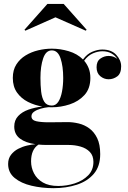

<svg xmlns="http://www.w3.org/2000/svg" viewBox="-20 -724 671 1004"><path d="M270 -633.5 112.5 -563.5 108 -568.5 228 -703.5H313L433 -568.5L428.5 -563.5ZM54.5 -62Q54.5 -95.5 75 -117.2Q95.5 -139 129 -150.8Q162.5 -162.5 201 -167Q161.5 -173.5 126.2 -191.2Q91 -209 69 -240Q47 -271 47 -316.5Q47 -358 65.5 -387Q84 -416 114 -434.2Q144 -452.5 180 -461Q216 -469.5 251 -469.5Q295 -469.5 339.5 -456.2Q384 -443 414 -413Q435 -442 462.8 -453.5Q490.5 -465 514.5 -465Q562.5 -465 588 -437.2Q613.5 -409.5 613.5 -377Q613.5 -339.5 593 -324.5Q572.5 -309.5 548 -309.5Q523.5 -309.5 504.2 -325.8Q485 -342 485 -372.5Q485 -403.5 504.8 -417.5Q524.5 -431.5 548 -431.5Q574 -431.5 593.5 -416Q583 -433 563 -444.5Q543 -456 515 -456Q492 -456 466 -445Q440 -434 420 -406.5Q435 -389.5 443.8 -367Q452.5 -344.5 452.5 -316.5Q452.5 -261 421.8 -227.2Q391 -193.5 344.5 -178.2Q298 -163 251 -163Q242 -163 233 -163.5Q213.5 -161.5 193 -155.8Q172.5 -150 158.5 -140.2Q144.5 -130.5 144.5 -116Q144.5 -96 169.2 -90.2Q194 -84.5 235 -84.5Q261.5 -84.5 287 -85Q312.5 -85.5 334 -85.5Q362 -85.5 392 -78.2Q422 -71 447.2 -52.5Q472.5 -34 488.2 -1.5Q504 31 504 82Q504 146 470.5 185Q437 224 381.5 242Q326 260 259.5 260Q199 260 144.8 247.2Q90.5 234.5 56.5 206.5Q22.5 178.5 22.5 133.5Q22.5 105 37.5 85.5Q52.5 66 75.2 54.2Q98 42.5 122.2 37Q146.5 31.5 165.5 30Q114 23 84.2 0.5Q54.5 -22 54.5 -62ZM191.5 -316.5Q191.5 -278 195.2 -245Q199 -212 211.5 -192Q224 -172 251 -172Q272 -172 285 -192Q298 -212 304.2 -245Q310.5 -278 310.5 -316.5Q310.5 -377.5 296.5 -419Q282.5 -460.5 251 -460.5Q220 -460.5 205.8 -419Q191.5 -377.5 191.5 -316.5ZM142.5 120Q142.5 153 157.8 182.5Q173 212 204.2 230.2Q235.5 248.5 284.5 248.5Q329 248.5 371.2 234.8Q413.5 221 441 193Q468.5 165 468.5 122.5Q468.5 90 449.8 70.5Q431 51 401.2 42.5Q371.5 34 339 34H225Q201.5 34 181.5 32Q142.5 57 142.5 120Z"/></svg>

Font: Bodoni* 24pt
Style: Bold
Weight: 700
Version: Version 2.3